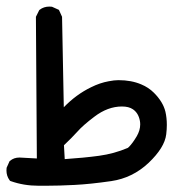

<svg xmlns="http://www.w3.org/2000/svg" viewBox="-81 -391 601 595"><path d="M255.9 -139.2Q272.9 -142.6 286.1 -142.6Q326.2 -142.6 356.9 -129.4Q379.4 -120.1 396 -103.5Q424.3 -75.2 431.6 -44.9Q436 -25.9 436 -3.9Q436 9.8 434.1 25.4Q429.2 66.4 379.4 113.8Q329.6 160.6 263.9 170.2Q198.2 179.7 149.9 182.1Q101.6 184.6 63.5 184.6Q50.3 184.6 38.1 184.6Q-7.3 184.6 -47.4 170.4L-49.8 169.4L-51.3 167.5Q-61 154.3 -61 137.2Q-61 133.8 -60.5 128.9L-51.3 108.4L-49.8 107.4Q-38.1 97.2 -20.5 97.2L33.2 100.1L30.3 -338.9L40.5 -359.4L42 -360.8Q54.7 -370.6 72.3 -370.6Q75.2 -370.6 80.1 -370.1L101.6 -360.4L111.3 -338.9L116.7 -58.6Q154.8 -98.1 201.2 -120.6Q228.5 -134.3 255.9 -139.2ZM353.5 -5.4Q353.5 -11.2 352.5 -16.6Q348.1 -40.5 331.1 -52.2Q318.4 -61 296.9 -61Q252.9 -61 211.4 -29.3Q176.3 -2.9 158.7 17.1Q141.1 36.6 117.2 59.1L119.6 102.1Q179.2 98.1 225.8 91.8Q272.5 85.4 314.9 67.4L318.4 64.5Q330.1 52.7 342.8 31.2Q353.5 12.7 353.5 -5.4Z"/></svg>

Font: Bakudai
Style: Bold
Weight: 700
Version: Version 1.48